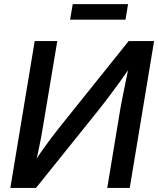

<svg xmlns="http://www.w3.org/2000/svg" viewBox="-20 -931 783 951"><path d="M622.6 0H511.2L575.7 -390.1Q579.1 -410.2 585.9 -444.8Q592.8 -479.5 602.3 -525.9Q611.8 -572.3 623.5 -627.4L639.6 -618.7Q599.1 -561 568.6 -518.8Q538.1 -476.6 514.2 -445.1Q490.2 -413.6 469.2 -387.2L158.2 0H31.2L151.9 -727.5H263.7L193.4 -307.1Q189.9 -283.7 183.3 -248.5Q176.8 -213.4 168.2 -174.3Q159.7 -135.3 150.4 -98.1L138.7 -110.4Q163.1 -149.4 187.5 -184.1Q211.9 -218.8 233.4 -247.1Q254.9 -275.4 270 -294.4L617.2 -727.5H743.2ZM614.3 -910.6 601.6 -833.5H327.1L340.3 -910.6Z"/></svg>

Font: Inter 20pt Medium
Style: Italic
Weight: 500
Italic angle: -9.3988°
Version: Version 4.001;git-66647c0bb